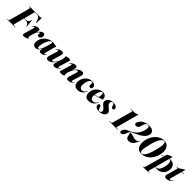

<svg xmlns="http://www.w3.org/2000/svg" viewBox="586 -2943 5406 5406"><g transform="rotate(45 3289.0 -240.5)"><path d="M161 -696Q161 -698 162.8 -699Q164.5 -700 167.5 -700H592Q620.5 -700 632.5 -707.5Q644.5 -715 650.5 -715Q657 -715 656 -705.5L647 -499Q647 -493.5 646.2 -490.8Q645.5 -488 642.5 -488Q640.5 -488 638.8 -490.2Q637 -492.5 635.5 -497.5L625.5 -533Q608.5 -595 590.5 -628.8Q572.5 -662.5 547.5 -675.8Q522.5 -689 484 -689H402.5Q398.5 -675.5 388 -636.8Q377.5 -598 362.8 -543Q348 -488 331.2 -424.8Q314.5 -361.5 298 -298.8Q281.5 -236 267.2 -181.2Q253 -126.5 243 -88.5Q233 -50.5 230 -38.5Q227.5 -30.5 229.5 -23.8Q231.5 -17 241 -16L313.5 -10Q317 -9.5 319.5 -8.2Q322 -7 322 -5Q322 -3 320.2 -1.5Q318.5 0 314.5 0H-10Q-13 0 -14.5 -0.8Q-16 -1.5 -16 -3.5Q-16 -5.5 -14.5 -7Q-13 -8.5 -9.5 -9L33.5 -14.5Q42.5 -15.5 47.8 -22Q53 -28.5 56 -38.5Q59.5 -51 69.8 -88.2Q80 -125.5 94.5 -178.5Q109 -231.5 125.5 -292Q142 -352.5 158.2 -412.8Q174.5 -473 188.5 -525.2Q202.5 -577.5 212 -613.5Q221.5 -649.5 224.5 -661Q227 -673.5 223.5 -678.8Q220 -684 209 -685L167.5 -691Q163.5 -691.5 162.2 -692.8Q161 -694 161 -696ZM269 -359.5H377.5Q424.5 -359.5 453.8 -385.8Q483 -412 495 -469Q496 -472.5 497.5 -474.2Q499 -476 501 -476Q503.5 -476 504.5 -474Q505.5 -472 506 -467.5L531 -243.5Q532 -236.5 531.2 -233.8Q530.5 -231 528 -230.5Q526 -230 524.5 -231.5Q523 -233 520.5 -237.5Q507 -273 489 -297.8Q471 -322.5 444 -335.5Q417 -348.5 374 -348.5H263.5Z M622 -338Q621 -338.5 621 -340.2Q621 -342 623 -346Q642.5 -378 669.5 -402.2Q696.5 -426.5 727.8 -439.8Q759 -453 791 -453Q822 -453 836.2 -439.8Q850.5 -426.5 850.5 -404Q850.5 -382.5 844.5 -360.2Q838.5 -338 829 -313Q819.5 -288 809.5 -258.5Q799.5 -229 791.5 -194L785.5 -196.5Q804 -256 827 -303.5Q850 -351 876.8 -384.2Q903.5 -417.5 932.5 -435.2Q961.5 -453 991.5 -453Q1026 -453 1041.2 -426.8Q1056.5 -400.5 1051 -362.5Q1046.5 -334 1034.5 -314.5Q1022.5 -295 1005 -284.8Q987.5 -274.5 966.5 -274.5Q944 -274.5 930.2 -285.5Q916.5 -296.5 916.5 -319Q916.5 -330.5 919.2 -341.2Q922 -352 922 -361.5Q922 -371 918.8 -376Q915.5 -381 908 -381Q894 -381 874.8 -359.8Q855.5 -338.5 835 -296.5Q814.5 -254.5 796.5 -192Q786.5 -156 779.5 -129.5Q772.5 -103 772.5 -87.5Q772.5 -74 779.8 -66.5Q787 -59 794.2 -54.5Q801.5 -50 801.5 -44.5Q801.5 -36 781.5 -23Q761.5 -10 728 -0.2Q694.5 9.5 655.5 9.5Q632 9.5 621 0.8Q610 -8 609.2 -24Q608.5 -40 615 -62L692.5 -322.5Q703 -358 701.2 -372Q699.5 -386 688 -386Q678.5 -386 665.8 -377.5Q653 -369 630.5 -343.5Q628 -340 626 -339Q624 -338 622 -338Z M1426 -118.5Q1414 -74 1416.5 -59.5Q1419 -45 1431 -45Q1441 -45 1452.5 -53.5Q1464 -62 1481 -84.5Q1484.5 -89.5 1486 -91Q1487.5 -92.5 1489 -92Q1491.5 -92 1491.5 -88.5Q1491.5 -85 1488 -79Q1469 -40.5 1430.2 -15.5Q1391.5 9.5 1336.5 9.5Q1301 9.5 1286.5 -5.2Q1272 -20 1272 -46.5Q1272 -55 1274 -68Q1276 -81 1279.5 -97.2Q1283 -113.5 1287.5 -131Q1292 -148.5 1297 -166L1302 -164Q1280.5 -108 1255.5 -69.2Q1230.5 -30.5 1198.5 -10.5Q1166.5 9.5 1123.5 9.5Q1069 9.5 1039.8 -26Q1010.5 -61.5 1014.5 -128Q1016 -178 1034.2 -225.8Q1052.5 -273.5 1084.2 -314.8Q1116 -356 1158.5 -387Q1201 -418 1251.8 -435.8Q1302.5 -453.5 1359 -453.5Q1403.5 -453.5 1441.5 -447Q1479.5 -440.5 1502.8 -432.5Q1526 -424.5 1526 -419.5Q1526 -413.5 1520.2 -411.8Q1514.5 -410 1508.5 -407.5Q1502.5 -405 1500.5 -398ZM1166 -113Q1163 -70 1171.8 -53.2Q1180.5 -36.5 1194.5 -36.5Q1208.5 -36.5 1222.8 -50Q1237 -63.5 1252 -90.5Q1267 -117.5 1282.5 -157.2Q1298 -197 1314 -249.2Q1330 -301.5 1347.5 -366Q1356.5 -401 1355.5 -421Q1354.5 -441 1335 -441Q1312 -441 1288.5 -420.5Q1265 -400 1244 -365.5Q1223 -331 1206.2 -288.2Q1189.5 -245.5 1178.8 -200.2Q1168 -155 1166 -113Z M2044.5 -105.5Q2047 -105.5 2046.5 -103Q2046 -100.5 2043.5 -98Q2014.5 -50 1969 -20.2Q1923.5 9.5 1876 9.5Q1846 9.5 1831 -3.2Q1816 -16 1816 -41.5Q1816 -58 1821.2 -79.8Q1826.5 -101.5 1833.8 -123.8Q1841 -146 1847.5 -165.5Q1854 -185 1856.5 -197L1860.5 -195.5Q1833.5 -137 1802 -97.5Q1770.5 -58 1738 -34.5Q1705.5 -11 1675.2 -0.8Q1645 9.5 1619.5 9.5Q1587.5 9.5 1570.5 -4.5Q1553.5 -18.5 1550.8 -45.5Q1548 -72.5 1559.5 -110L1625.5 -328Q1638.5 -370.5 1634.8 -384.5Q1631 -398.5 1620 -398.5Q1610 -398.5 1598.2 -390Q1586.5 -381.5 1569.5 -359Q1565.5 -354 1564.2 -352.8Q1563 -351.5 1561 -351.5Q1559.5 -352 1559.2 -355.2Q1559 -358.5 1562 -365Q1581.5 -403.5 1621 -428.2Q1660.5 -453 1721 -453Q1755.5 -453 1771.5 -441.5Q1787.5 -430 1788.2 -406.8Q1789 -383.5 1778 -347.5L1715 -141Q1701.5 -97 1705.8 -81.2Q1710 -65.5 1728.5 -65.5Q1740.5 -65.5 1757.8 -76.2Q1775 -87 1795.5 -110.5Q1816 -134 1836.5 -171.2Q1857 -208.5 1875 -261Q1884 -286.5 1889.2 -308.8Q1894.5 -331 1897.2 -348.2Q1900 -365.5 1900 -375.5Q1900 -386.5 1895.5 -393Q1891 -399.5 1891 -409.5Q1891 -429 1923.5 -441Q1956 -453 2016 -453Q2052.5 -453 2059.5 -439.5Q2066.5 -426 2057 -393.5L1974.5 -121Q1963.5 -85.5 1965.2 -71.5Q1967 -57.5 1978.5 -57.5Q1989 -57.5 2001.8 -66.5Q2014.5 -75.5 2036 -100.5Q2039 -103 2041 -104.5Q2043 -106 2044.5 -105.5Z M2100.5 -338Q2099 -338.5 2099.5 -340.8Q2100 -343 2101.5 -346Q2131 -394 2176.5 -423.5Q2222 -453 2269.5 -453Q2299.5 -453 2314.5 -440.2Q2329.5 -427.5 2329.5 -402Q2329.5 -385.5 2324.2 -364Q2319 -342.5 2311.8 -320.2Q2304.5 -298 2297.8 -278.5Q2291 -259 2288.5 -247L2285 -248Q2312 -306.5 2343.8 -346Q2375.5 -385.5 2408 -409Q2440.5 -432.5 2471 -442.8Q2501.5 -453 2527 -453Q2559 -453 2576.2 -439Q2593.5 -425 2596.2 -398.2Q2599 -371.5 2587.5 -333.5L2521.5 -115.5Q2509 -73 2512.5 -59Q2516 -45 2527.5 -45Q2537.5 -45 2549 -53.8Q2560.5 -62.5 2577.5 -84.5Q2581.5 -89.5 2582.8 -91Q2584 -92.5 2586 -92Q2588.5 -92 2588.2 -88.8Q2588 -85.5 2585 -79Q2566 -41 2526.5 -15.8Q2487 9.5 2426 9.5Q2392 9.5 2376 -2Q2360 -13.5 2359 -37Q2358 -60.5 2369 -96.5L2432 -302.5Q2446 -347 2441.8 -362.5Q2437.5 -378 2418 -378Q2406 -378 2388.2 -367.2Q2370.5 -356.5 2350.2 -333Q2330 -309.5 2309.2 -272.2Q2288.5 -235 2270 -182.5Q2262 -157 2256.2 -135Q2250.5 -113 2248 -95.8Q2245.5 -78.5 2245.5 -68Q2245.5 -57 2250 -50.5Q2254.5 -44 2254.5 -34.5Q2254.5 -14.5 2221.8 -2.5Q2189 9.5 2129.5 9.5Q2093 9.5 2086 -4.5Q2079 -18.5 2088.5 -50.5L2171 -322.5Q2182 -358 2180 -372Q2178 -386 2166.5 -386Q2157 -386 2144.2 -377.5Q2131.5 -369 2109 -343.5Q2106.5 -340.5 2104.8 -339.2Q2103 -338 2100.5 -338Z M2915.5 -442.5Q2894.5 -442.5 2871.5 -420.5Q2848.5 -398.5 2829.8 -357.5Q2811 -316.5 2802.5 -258.5Q2788 -162 2812.8 -116.5Q2837.5 -71 2893.5 -71Q2919.5 -71 2942.8 -81.5Q2966 -92 2986.8 -113.8Q3007.5 -135.5 3023.5 -170Q3025.5 -173.5 3027.5 -174.8Q3029.5 -176 3031.5 -175.5Q3033.5 -175 3034.5 -172Q3035.5 -169 3033.5 -165Q3016 -122.5 2992.2 -89.5Q2968.5 -56.5 2938.2 -34.5Q2908 -12.5 2872.2 -1.2Q2836.5 10 2796 10Q2711.5 10 2668.5 -46.8Q2625.5 -103.5 2642.5 -206.5Q2651 -259 2675 -304.5Q2699 -350 2735.2 -384.2Q2771.5 -418.5 2816.8 -438Q2862 -457.5 2913 -457.5Q2965.5 -457.5 2999.8 -442Q3034 -426.5 3050 -400.5Q3066 -374.5 3062 -342.5Q3059 -314.5 3041 -301.5Q3023 -288.5 3001.5 -288.5Q2979 -288.5 2964.2 -303Q2949.5 -317.5 2951 -342.5Q2951.5 -360 2953.8 -369.8Q2956 -379.5 2956 -398.5Q2956 -417 2946 -429.8Q2936 -442.5 2915.5 -442.5Z M3155 -209.5Q3155 -209.5 3171.8 -214.8Q3188.5 -220 3215.5 -228.5Q3242.5 -237 3272.5 -246.8Q3302.5 -256.5 3330 -265Q3357.5 -273.5 3375 -278.5L3360.5 -267Q3368 -285 3373.2 -312Q3378.5 -339 3378.5 -374.5Q3379 -406 3370.8 -424.5Q3362.5 -443 3347 -443Q3330 -443 3313 -428.8Q3296 -414.5 3280.8 -387.2Q3265.5 -360 3253.8 -321Q3242 -282 3235.5 -233Q3225.5 -155.5 3249.8 -113.2Q3274 -71 3333.5 -71Q3360.5 -71 3384.5 -82Q3408.5 -93 3429.5 -115Q3450.5 -137 3468 -170.5Q3470 -174 3472 -175.2Q3474 -176.5 3476 -176Q3478 -175.5 3478.8 -172.8Q3479.5 -170 3477.5 -166Q3453 -109.5 3417.8 -70.2Q3382.5 -31 3336 -10.8Q3289.5 9.5 3232.5 9.5Q3178.5 9.5 3141 -13.5Q3103.5 -36.5 3087 -81.2Q3070.5 -126 3078 -190.5Q3085.5 -246 3108.5 -294.5Q3131.5 -343 3167.8 -379.5Q3204 -416 3250.8 -436.5Q3297.5 -457 3350.5 -457Q3400 -457 3431.2 -439Q3462.5 -421 3477 -392Q3491.5 -363 3490 -329.5Q3489.5 -323 3492.5 -319Q3495.5 -315 3504.5 -314Q3508 -314 3509.2 -312.8Q3510.5 -311.5 3510.5 -310Q3510.5 -308.5 3509.5 -307Q3508.5 -305.5 3504.5 -304.5Q3496 -302.5 3467.5 -294Q3439 -285.5 3399.8 -273.2Q3360.5 -261 3318.5 -248.2Q3276.5 -235.5 3240.2 -224.2Q3204 -213 3181.5 -206Q3159 -199 3159 -199Z M3662 -2Q3687 -2 3704 -21Q3721 -40 3721.5 -68.5Q3721.5 -86 3714.8 -100.8Q3708 -115.5 3692.5 -131.8Q3677 -148 3651.5 -168.5Q3619.5 -194.5 3598 -216.8Q3576.5 -239 3566.8 -261Q3557 -283 3559 -309Q3562 -348 3587 -381.8Q3612 -415.5 3657 -436.2Q3702 -457 3764.5 -457Q3817 -457 3851.8 -443.8Q3886.5 -430.5 3904 -409.8Q3921.5 -389 3922.5 -366Q3923 -341 3910.8 -326Q3898.5 -311 3879 -311Q3854.5 -311 3838.5 -328.2Q3822.5 -345.5 3812.5 -390.5Q3804.5 -421 3790.8 -433.5Q3777 -446 3756.5 -446Q3730.5 -446 3713.8 -427Q3697 -408 3696.5 -376Q3696 -356 3703.5 -338.2Q3711 -320.5 3731.2 -300Q3751.5 -279.5 3789 -249Q3820 -225 3838.2 -204.8Q3856.5 -184.5 3863.5 -164.2Q3870.5 -144 3867 -119.5Q3861.5 -82.5 3833.5 -53.2Q3805.5 -24 3760.5 -7.2Q3715.5 9.5 3656.5 9.5Q3601 9.5 3565 -5.2Q3529 -20 3511.8 -43.8Q3494.5 -67.5 3494.5 -93.5Q3494.5 -115.5 3505.2 -130.5Q3516 -145.5 3537 -145.5Q3563 -145.5 3577.5 -127Q3592 -108.5 3602.5 -65Q3612 -30.5 3625.8 -16.2Q3639.5 -2 3662 -2Z M4234.5 -663.5 4303.5 -662.5Q4312 -662.5 4314.8 -657.5Q4317.5 -652.5 4314.5 -641.5L4148 -37Q4145.5 -27.5 4140.2 -22.2Q4135 -17 4127.5 -16L4050 -8.5Q4047 -8 4045.5 -7Q4044 -6 4044 -4Q4043.5 -2 4045 -1Q4046.5 0 4049.5 0H4401Q4405 0 4407 -1.2Q4409 -2.5 4409 -4.5Q4409 -6.5 4407.2 -7.5Q4405.5 -8.5 4401 -9L4335 -15.5Q4322 -17 4321 -21.8Q4320 -26.5 4321.5 -32L4503 -708.5Q4504 -713 4503 -715.2Q4502 -717.5 4499 -717.5Q4497 -717.5 4494.5 -715.8Q4492 -714 4488.5 -711Q4472 -698 4450 -690Q4428 -682 4394.2 -678.8Q4360.5 -675.5 4308 -675.5L4235 -674.5Q4231.5 -674.5 4229.5 -673Q4227.5 -671.5 4227.5 -669Q4227.5 -666.5 4229.2 -665Q4231 -663.5 4234.5 -663.5Z M4587 -169 4585.5 -176.5 4688 -226Q4749 -256 4799 -297.5Q4849 -339 4885 -394.8Q4921 -450.5 4940.5 -522Q4958.5 -588.5 4957.8 -627Q4957 -665.5 4943.5 -682.5Q4930 -699.5 4907.5 -699.5Q4882.5 -699.5 4862 -688.5Q4841.5 -677.5 4826.5 -656.2Q4811.5 -635 4803 -604.5L4782.5 -531Q4771.5 -488 4741.8 -463.5Q4712 -439 4679.5 -439Q4644 -439 4628.8 -459Q4613.5 -479 4624 -517Q4637 -565.5 4679 -610.2Q4721 -655 4788.5 -683.2Q4856 -711.5 4946.5 -711.5Q5019 -711.5 5063.5 -688.5Q5108 -665.5 5123.5 -624Q5139 -582.5 5124 -528Q5113 -489.5 5088.2 -454.5Q5063.5 -419.5 5022 -386.2Q4980.5 -353 4920.2 -319.5Q4860 -286 4778.5 -250ZM4486 -64Q4503 -127 4559.5 -163.2Q4616 -199.5 4704 -199.5Q4737.5 -199.5 4769 -192.2Q4800.5 -185 4830.2 -175.8Q4860 -166.5 4887.5 -159.5Q4915 -152.5 4941 -152.5Q4981 -152.5 5006.8 -168.5Q5032.5 -184.5 5056 -224.5Q5058 -227 5059.2 -228.2Q5060.5 -229.5 5061.5 -229Q5063.5 -228.5 5063.8 -227.2Q5064 -226 5062.5 -223.5Q5031.5 -133.5 4996 -82.8Q4960.5 -32 4920.5 -11.2Q4880.5 9.5 4836 9.5Q4798 9.5 4773.2 -4.2Q4748.5 -18 4733.8 -53.5Q4719 -89 4709.5 -154Q4703 -175 4698 -182.5Q4693 -190 4685.5 -190Q4677 -190 4667.5 -177Q4658 -164 4646.5 -127.5Q4628 -73 4608.8 -43.5Q4589.5 -14 4568.5 -2.5Q4547.5 9 4524 9Q4497 9 4487 -11.5Q4477 -32 4486 -64Z M5539.5 -711.5Q5607.5 -711.5 5652.8 -682.5Q5698 -653.5 5721.5 -602.2Q5745 -551 5746.5 -484.2Q5748 -417.5 5727.5 -342.5Q5706 -260.5 5667 -195.2Q5628 -130 5576.5 -84Q5525 -38 5464 -14Q5403 10 5336.5 10Q5270 10 5225.5 -19.2Q5181 -48.5 5158 -100.5Q5135 -152.5 5133.5 -219.8Q5132 -287 5152.5 -362.5Q5181.5 -470 5239 -548Q5296.5 -626 5374 -668.8Q5451.5 -711.5 5539.5 -711.5ZM5549 -351.5Q5583.5 -485 5592 -561.2Q5600.5 -637.5 5586 -669Q5571.5 -700.5 5537 -700.5Q5501 -700.5 5464.8 -660.2Q5428.5 -620 5395.2 -545.5Q5362 -471 5335 -368Q5307.5 -260 5295.2 -188.8Q5283 -117.5 5285 -76.5Q5287 -35.5 5301.2 -18.2Q5315.5 -1 5340 -1Q5375.5 -1 5412.2 -40.8Q5449 -80.5 5484 -158.8Q5519 -237 5549 -351.5Z M6026 -541 5832.5 177.5Q5827.5 197.5 5826.5 207.5Q5825.5 217.5 5842.5 219.5L5880 224.5Q5884.5 225 5886.2 226.2Q5888 227.5 5888 229.5Q5888 231.5 5886.2 232.8Q5884.5 234 5880.5 234L5628.5 237.5Q5626 237.5 5624.5 236.8Q5623 236 5623 234Q5623 232 5624.2 230.8Q5625.5 229.5 5629 229Q5649 225.5 5658.2 221.8Q5667.5 218 5671.8 210.5Q5676 203 5679.5 189L5867 -476Q5869 -482 5883.8 -491.2Q5898.5 -500.5 5919.8 -510.8Q5941 -521 5962.8 -530.5Q5984.5 -540 6000.8 -545.8Q6017 -551.5 6021 -551.5Q6024.5 -551.5 6026 -549.2Q6027.5 -547 6026 -541ZM5781.5 -342.5Q5779.5 -340.5 5776.8 -340.2Q5774 -340 5772.5 -341.5Q5770.5 -343.5 5771.2 -346.2Q5772 -349 5774 -351Q5805.5 -383 5842.2 -407.5Q5879 -432 5927.5 -445.5Q5976 -459 6042 -458Q6108 -457 6152.2 -428.8Q6196.5 -400.5 6216 -351.2Q6235.5 -302 6228 -237Q6220 -164.5 6182 -109.5Q6144 -54.5 6086.8 -24Q6029.5 6.5 5964 6Q5918 5.5 5890.2 -11.2Q5862.5 -28 5847 -57L5857 -61Q5869 -39.5 5885.2 -28Q5901.5 -16.5 5922.5 -16.5Q5953 -16 5982.2 -40.5Q6011.5 -65 6035.5 -115.5Q6059.5 -166 6073.5 -245Q6086.5 -315.5 6081.8 -359.5Q6077 -403.5 6060.2 -424Q6043.5 -444.5 6018.5 -445.5Q5951.5 -446.5 5891.8 -420.8Q5832 -395 5781.5 -342.5Z M6343 -426.5 6308 -432Q6305 -433 6303.8 -434.8Q6302.5 -436.5 6302.5 -438Q6302.5 -440.5 6304.5 -442Q6306.5 -443.5 6309.5 -443.5H6361Q6365 -443.5 6368 -444.5Q6371 -445.5 6375.5 -448.5L6521.5 -544.5Q6524 -546 6526.8 -547.2Q6529.5 -548.5 6532.5 -548.5Q6535 -548.5 6536.2 -546.8Q6537.5 -545 6537.5 -542Q6537.5 -540.5 6537 -537.8Q6536.5 -535 6535.5 -530.5L6420 -114Q6409 -73.5 6414.5 -59.2Q6420 -45 6434 -45Q6449.5 -45 6466 -57.5Q6482.5 -70 6502 -96.5Q6505.5 -101.5 6507 -103Q6508.5 -104.5 6510.5 -104.5Q6512.5 -104 6512.8 -100.8Q6513 -97.5 6509.5 -91.5Q6498.5 -70 6481.5 -51.8Q6464.5 -33.5 6442 -19.8Q6419.5 -6 6392.2 1.8Q6365 9.5 6334 9.5Q6299.5 9.5 6281.8 -1.5Q6264 -12.5 6261 -36.5Q6258 -60.5 6268.5 -97L6353 -400Q6356.5 -413 6354.2 -419Q6352 -425 6343 -426.5ZM6480.5 -432 6487 -443.5H6587Q6594 -443.5 6594 -438.5Q6594 -435 6591.2 -433.5Q6588.5 -432 6584 -432Z"/></g></svg>

Font: Fraunces 120pt
Style: Bold Italic
Weight: 700
Italic angle: -16°
Version: Version 1.000;[b76b70a41]